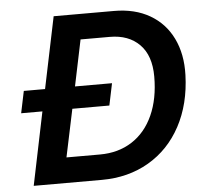

<svg xmlns="http://www.w3.org/2000/svg" viewBox="-52 -783 883 837"><g transform="rotate(-5 389.5 -364.5)"><path d="M128 -320H35L55 -416H148L213 -729H477Q568 -729 633.5 -691Q699 -653 732.5 -584Q766 -515 763 -424Q759 -297 707.5 -201Q656 -105 566 -52.5Q476 0 360 0H62ZM627 -429Q627 -521 579 -569.5Q531 -618 449 -618H321L279 -416H441L421 -320H259L215 -111H362Q442 -111 502 -149.5Q562 -188 594.5 -260Q627 -332 627 -429Z"/></g></svg>

Font: Mona Sans SemiBold
Style: Italic
Weight: 600
Italic angle: -11.7°
Designer: Deni Anggara
Foundry: GitHub
Version: Version 2.000